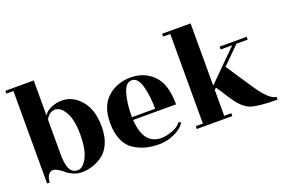

<svg xmlns="http://www.w3.org/2000/svg" viewBox="-91 -964 1873 1269"><g transform="rotate(-20 845.5 -330.0)"><path d="M210 -156Q210 -80 227 -46.5Q244 -13 281.5 -13Q319 -13 348 -69.5Q377 -126 377 -228.5Q377 -331 346.5 -386Q316 -441 275 -441Q234 -441 210 -394ZM79 0H60V-650H10V-670H210V-424Q226 -451 262.5 -466.5Q299 -482 339 -482Q415 -482 471.5 -415.5Q528 -349 528 -230Q528 -160 505 -110Q482 -60 445 -35.5Q408 -11 373 -1Q338 9 304.5 9Q271 9 243 -3.5Q215 -16 198.5 -30.5Q182 -45 162 -57.5Q142 -70 124 -70Q106 -70 92.5 -50Q79 -30 79 0Z M1040 -200H738Q748 -24 875 -24Q909 -24 952.5 -40Q996 -56 1016 -85L1030 -75Q1008 -38 955 -14Q902 10 849.5 10Q797 10 755 -0.5Q713 -11 673 -36Q633 -61 610.5 -111Q588 -161 588 -232Q588 -353 655 -411.5Q722 -470 817.5 -470Q913 -470 976.5 -406Q1040 -342 1040 -200ZM737 -220H900Q900 -312 880.5 -381Q861 -450 818 -450Q775 -450 756 -383.5Q737 -317 737 -231Z M1681 -20V0Q1545 0 1492.5 -19.5Q1440 -39 1389 -117L1326 -214L1313 -202V-20H1363V0H1113V-20H1163V-650H1113V-670H1313V-232L1522 -440H1441V-460H1631V-440H1552L1432 -321L1552 -141Q1633 -20 1681 -20Z"/></g></svg>

Font: Rozha One
Style: Regular
Weight: 400
Designer: Tim Donaldson, Indian Type Foundry
Foundry: Indian Type Foundry
Version: Version 1.300;PS 1.0;hotconv 1.0.78;makeotf.lib2.5.61930; tt